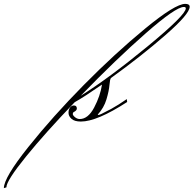

<svg xmlns="http://www.w3.org/2000/svg" viewBox="-396 -592 1000 992"><path d="M564 -549Q564 -556 554 -556Q512 -556 357.5 -420.5Q203 -285 21 -97Q168 -189 366 -352Q564 -515 564 -549ZM261 -65Q105 36 22 36Q-11 36 -26.5 22Q-42 8 -42 -9Q-42 -26 -34 -36.5Q-26 -47 -14 -47Q1 -47 1 -31Q1 -21 -15 -13Q-20 -10 -20 -3Q-20 4 -8.5 13.5Q3 23 16 23Q59 23 90.5 -36.5Q122 -96 131 -155Q37 -90 -10 -64Q-161 93 -262 217.5Q-363 342 -363 376L-376 380Q-376 326 -250 168Q-124 10 37 -153Q198 -316 353.5 -444Q509 -572 561 -572Q584 -572 584 -557Q584 -520 458.5 -410.5Q333 -301 176 -188H177Q172 -183 169.5 -152.5Q167 -122 154 -78.5Q141 -35 109 0Q109 2 113 2Q120 2 164 -22L178 -29Q216 -50 259 -80Z"/></svg>

Font: Monsieur La Doulaise
Style: Regular
Weight: 400
Designer: Alejandro Paul
Foundry: Alejandro Paul
Version: Version 1.000